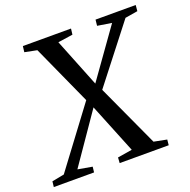

<svg xmlns="http://www.w3.org/2000/svg" viewBox="-159 -870 985 997"><g transform="rotate(-20 333.5 -371.5)"><path d="M-28.5 0 -25 -30.5 42.5 -43.5 294.5 -380.5 354 -426 547.5 -697.5 469 -710 472.5 -743H694.5L691.5 -710L622 -698.5L373.5 -379.5L314.5 -329.5L118 -44.5L197.5 -30.5L194 0ZM335.5 0 337.5 -30.5 418 -43.5 304.5 -324 286.5 -361.5 134.5 -697 67 -710.5 71 -743H337L333 -710.5L251 -698.5L359.5 -427L379 -391.5L538.5 -44.5L609.5 -30.5L606.5 0Z"/></g></svg>

Font: Merriweather 72pt
Style: Italic
Weight: 400
Italic angle: -7.8°
Version: Version 2.101